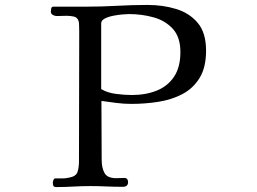

<svg xmlns="http://www.w3.org/2000/svg" viewBox="-20 -755 1040 778"><path d="M711 -544Q711 -605 680 -638.5Q649 -672 601.5 -685Q554 -698 503 -698Q494 -698 476 -696.5Q458 -695 438 -691Q418 -687 404 -679.5Q390 -672 390 -660V-394Q415 -379 450 -374.5Q485 -370 514 -370Q571 -370 615.5 -388Q660 -406 685.5 -444.5Q711 -483 711 -544ZM815 -550Q815 -482 789 -439.5Q763 -397 719.5 -374Q676 -351 622 -342.5Q568 -334 512 -334Q481 -334 451 -338Q421 -342 391 -346Q391 -286 391.5 -226.5Q392 -167 392 -107Q392 -75 403.5 -54Q415 -33 451 -33Q459 -33 467.5 -33.5Q476 -34 484 -34Q492 -34 495.5 -29Q499 -24 499 -17Q499 2 477 2Q444 2 411 0.5Q378 -1 346 -1Q311 -1 277 1Q243 3 208 3Q198 3 196 -2.5Q194 -8 194 -15Q194 -19 196.5 -25.5Q199 -32 204 -32Q218 -32 232 -32Q246 -32 259 -35Q288 -40 294 -58Q300 -76 300 -101Q300 -228 300.5 -355.5Q301 -483 301 -610Q301 -615 301 -627.5Q301 -640 300.5 -652Q300 -664 299 -668Q294 -685 279 -688Q264 -691 250 -691Q240 -691 230 -690.5Q220 -690 210 -690Q202 -690 194 -694.5Q186 -699 186 -708Q186 -713 187.5 -720.5Q189 -728 197 -728H330Q392 -728 454 -731.5Q516 -735 578 -735Q640 -735 694 -718.5Q748 -702 781.5 -662Q815 -622 815 -550Z"/></svg>

Font: Kaisei Tokumin
Style: Regular
Weight: 400
Designer: Font-Kai, 金井和夫
Foundry: KAZUO KANAI
Version: Version 5.003